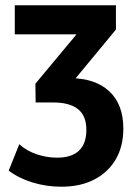

<svg xmlns="http://www.w3.org/2000/svg" viewBox="-20 -516 518 727"><path d="M212 191Q156 191 103.5 175Q51 159 13 130L53 30Q80 55 118.5 68Q157 81 196 81Q251 81 279 54.5Q307 28 307 -24Q307 -78 275 -103Q243 -128 182 -128H115L114 -199L298 -420L296 -386H36V-496H419V-404L246 -195L208 -220H245Q340 -220 393.5 -170.5Q447 -121 447 -29Q447 38 418.5 87Q390 136 337.5 163.5Q285 191 212 191Z"/></svg>

Font: Nunito Sans 10pt Condensed ExtraBold
Style: Regular
Weight: 800
Width: 3
Designer: Vernon Adams
Foundry: Vernon Adams
Version: Version 3.101;gftools[0.9.27]